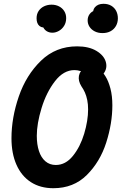

<svg xmlns="http://www.w3.org/2000/svg" viewBox="-20 -988 660 1019"><path d="M40.9 -254.2Q40.9 -362.8 79.8 -476.1Q118.8 -589.4 197.5 -665.7Q276.2 -742 389.2 -742Q451.5 -742 491.5 -718.1Q531.4 -694.2 541.4 -660Q551.3 -625.8 529.8 -597.5Q518.7 -583 505.6 -579.8Q492.5 -576.6 479.4 -580.7Q466.2 -584.8 445.2 -595.1Q424 -605.3 407.9 -610.7Q391.8 -616 375.2 -616Q317.3 -616 271.7 -556.9Q226.1 -497.8 200.7 -414.9Q175.3 -331.9 175.3 -267.2Q175.3 -221.1 186.8 -186.2Q198.2 -151.4 221 -131.9Q243.8 -112.4 276.2 -112.4Q328.1 -112.4 367 -160.6Q405.9 -208.8 426.8 -278.4Q447.6 -348 447.6 -407.6Q447.6 -434.6 443 -457.2Q438.4 -479.8 430.6 -497.2Q422.8 -514.7 412 -530Q394.2 -558.8 398.9 -585.5Q403.7 -612.2 430.9 -627.1Q450.4 -637.9 470.7 -637.3Q491 -636.7 505.9 -623Q524.3 -607.6 540 -582.5Q555.7 -557.4 566 -518.5Q576.3 -479.6 576.3 -428.8Q576.3 -333.2 543.8 -231.4Q511.3 -129.6 440.9 -59.3Q370.4 10.9 263.1 10.9Q194.1 10.9 144 -21.3Q94 -53.6 67.5 -113.4Q40.9 -173.2 40.9 -254.2ZM527.2 -933.1 475.6 -900.8Q469.2 -933.2 484.7 -950.5Q500.2 -967.8 529.2 -967.8Q553.2 -967.8 570.6 -957.5Q587.9 -947.1 596.8 -929.6Q605.6 -912.2 605.6 -890.5Q605.6 -868.5 595.6 -850.6Q585.6 -832.7 567.2 -822.5Q548.9 -812.4 524.1 -812.4Q500.5 -812.4 482.6 -821.6Q464.7 -830.8 454.9 -846.2Q445.2 -861.5 445.2 -879.7Q445.2 -898.8 455.6 -913.1Q466 -927.3 484.6 -933Q503.2 -938.6 527.2 -933.1ZM206.6 -888.5 232.9 -845.5Q205.5 -837 189.8 -849.9Q174.1 -862.8 174.1 -890.9Q174.1 -913.3 184.9 -929.6Q195.8 -945.9 214 -954.6Q232.2 -963.2 253.7 -963.2Q275.5 -963.2 293.1 -954.3Q310.8 -945.3 321 -929Q331.2 -912.8 331.2 -891.8Q331.2 -868.7 320.4 -851.1Q309.5 -833.6 292.5 -824Q275.5 -814.4 258.2 -814.4Q240.4 -814.4 226.8 -823.2Q213.1 -832.1 207.1 -849Q201.2 -866 206.6 -888.5Z"/></svg>

Font: Monaspace Radon Var
Style: Regular
Weight: 400
Designer: Riley Cran and the Lettermatic Team
Version: Version 1.000 (Monaspace Radon Var)